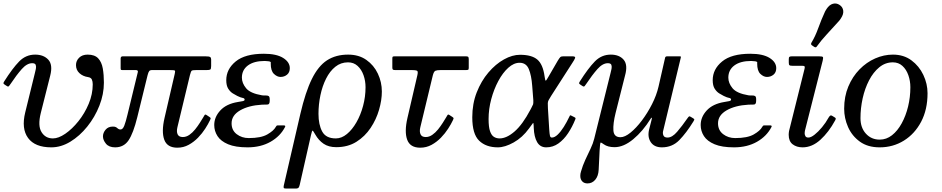

<svg xmlns="http://www.w3.org/2000/svg" viewBox="-22 -848 5486 1118"><path d="M125 -194 181.5 -424Q184 -434 186.8 -447Q189.5 -460 186 -470Q182.5 -480 165.5 -480Q135 -480 104.5 -445.5Q74 -411 40 -360Q35 -352 30.5 -347Q26 -342 19.5 -346L7 -354Q-1.5 -359.5 -2 -362.8Q-2.5 -366 2.5 -374Q50.5 -450 89.5 -490Q128.5 -530 182.5 -530Q232 -530 259.2 -500.5Q286.5 -471 270.5 -408L215.5 -190Q197 -115.5 219.8 -78.8Q242.5 -42 286 -42Q318.5 -42 358.2 -69.2Q398 -96.5 434.5 -142Q471 -187.5 494.5 -243.5Q518 -299.5 518 -357Q518 -373.5 512.8 -385Q507.5 -396.5 491 -399Q460.5 -403.5 440.5 -422Q420.5 -440.5 420.5 -469Q420.5 -494 438.8 -512Q457 -530 488.5 -530Q529.5 -530 549.8 -508.2Q570 -486.5 576.5 -449.5Q583 -412.5 583 -367Q583 -299.5 556.8 -232.8Q530.5 -166 486.2 -111Q442 -56 387.8 -23Q333.5 10 277 10Q181.5 10 141.5 -44.5Q101.5 -99 125 -194Z M1207.5 -502V-463.5Q1207.5 -446 1202.2 -443Q1197 -440 1181 -440H1121.5Q1099 -440 1094.2 -436.2Q1089.5 -432.5 1084 -410.5L1011 -107Q1005 -82 1012.2 -66Q1019.5 -50 1042.5 -50Q1062.5 -50 1080.8 -62.8Q1099 -75.5 1114.2 -94.5Q1129.5 -113.5 1141.5 -132.5Q1153.5 -151.5 1161 -164Q1165 -171 1169 -177.5Q1173 -184 1181 -178L1198.5 -166.5Q1204.5 -162 1204.8 -159.8Q1205 -157.5 1200.5 -147.5Q1190.5 -126 1173 -98.8Q1155.5 -71.5 1131 -46.2Q1106.5 -21 1076.2 -4.5Q1046 12 1010.5 12Q951.5 12 934.5 -34.5Q917.5 -81 936 -161L995.5 -418Q999.5 -434.5 995.8 -437.2Q992 -440 965.5 -440H863.5Q851.5 -440 846.8 -434Q842 -428 837.5 -410.5L777.5 -166Q754.5 -72.5 726.8 -31.2Q699 10 648.5 10Q612.5 10 595 -11.2Q577.5 -32.5 577.5 -54Q577.5 -74.5 592.8 -92.8Q608 -111 635.5 -111Q648.5 -111 654.8 -106.8Q661 -102.5 666 -98.2Q671 -94 680 -94Q693 -94 701.8 -116.5Q710.5 -139 720.5 -181L780.5 -428Q783.5 -440 768.5 -440H691Q683.5 -440 682 -442.2Q680.5 -444.5 680.5 -452V-507Q680.5 -520 692.5 -520H1173.5Q1195.5 -520 1201.5 -516Q1207.5 -512 1207.5 -502Z M1426.5 -44Q1497.5 -44 1534.5 -65.2Q1571.5 -86.5 1583.5 -108.5Q1586 -113 1588.2 -115.5Q1590.5 -118 1597.5 -118H1628.5Q1642.5 -118 1638 -109Q1610.5 -55 1553.5 -22.5Q1496.5 10 1419.5 10Q1349 10 1306.2 -8Q1263.5 -26 1244.5 -55.5Q1225.5 -85 1225.5 -120Q1225.5 -166.5 1260.8 -204.8Q1296 -243 1362.5 -254Q1379 -256.5 1390.8 -259Q1402.5 -261.5 1402.5 -267.5Q1402.5 -276 1391.2 -277.8Q1380 -279.5 1359.5 -289.5Q1348.5 -295 1333.5 -304.2Q1318.5 -313.5 1307 -331.5Q1295.5 -349.5 1295.5 -381Q1295.5 -445 1350.2 -490Q1405 -535 1514.5 -535Q1587.5 -535 1626.5 -510.8Q1665.5 -486.5 1665.5 -451Q1665.5 -426.5 1649.5 -413.2Q1633.5 -400 1611.5 -400Q1591.5 -400 1573 -417.8Q1554.5 -435.5 1554.5 -478Q1554.5 -480 1554.8 -481Q1555 -482 1555 -483.5Q1555 -489.5 1541.8 -491.2Q1528.5 -493 1519.5 -493Q1456.5 -493 1421.5 -466.8Q1386.5 -440.5 1386.5 -396Q1386.5 -364 1411 -334.2Q1435.5 -304.5 1503.5 -293Q1515 -291.5 1525.2 -292Q1535.5 -292.5 1542 -288.8Q1548.5 -285 1548.5 -270V-261Q1548.5 -239 1534.8 -239.2Q1521 -239.5 1503.5 -238.5Q1425.5 -234 1376 -205.2Q1326.5 -176.5 1326.5 -130Q1326.5 -89.5 1356.2 -66.8Q1386 -44 1426.5 -44Z M2005 -530Q2067.5 -530 2111.2 -499.2Q2155 -468.5 2178.2 -419.2Q2201.5 -370 2201.5 -315Q2201.5 -265 2185.2 -208.8Q2169 -152.5 2136 -103Q2103 -53.5 2053.2 -22.2Q2003.5 9 1936 9Q1891.5 9 1862.2 -11Q1833 -31 1814 -64.5Q1801.5 -86.5 1798.2 -87.5Q1795 -88.5 1789 -62L1723.5 227Q1721 238.5 1717 244.2Q1713 250 1698 250H1645.5Q1632 250 1630.2 246Q1628.5 242 1630.5 232L1727 -185Q1756.5 -312 1793.8 -387.8Q1831 -463.5 1882.2 -496.8Q1933.5 -530 2005 -530ZM2106.5 -340Q2106.5 -377 2094.8 -410.2Q2083 -443.5 2060.2 -464.2Q2037.5 -485 2004.5 -485Q1962.5 -485 1930.5 -459.2Q1898.5 -433.5 1876.8 -390.2Q1855 -347 1843.8 -293.5Q1832.5 -240 1832.5 -185Q1832.5 -122 1854.2 -82Q1876 -42 1933.5 -42Q1967 -42 1998 -67.5Q2029 -93 2053.5 -135.8Q2078 -178.5 2092.2 -231.5Q2106.5 -284.5 2106.5 -340Z M2498 -408 2425.5 -107Q2419.5 -82 2426.8 -66Q2434 -50 2457 -50Q2477 -50 2495.2 -62.8Q2513.5 -75.5 2528.8 -94.5Q2544 -113.5 2556 -132.5Q2568 -151.5 2575.5 -164Q2579.5 -171 2583.5 -177.5Q2587.5 -184 2595.5 -178L2613 -166.5Q2619 -162 2619.2 -159.8Q2619.5 -157.5 2615 -147.5Q2605 -126 2587.5 -98.8Q2570 -71.5 2545.5 -46.2Q2521 -21 2490.8 -4.5Q2460.5 12 2425 12Q2366 12 2349 -34.5Q2332 -81 2350.5 -161L2408.5 -411Q2413.5 -433 2405.8 -436.5Q2398 -440 2376 -440H2280Q2269.5 -440 2266 -442.5Q2262.5 -445 2262.5 -455V-507Q2262.5 -516.5 2265.2 -518.2Q2268 -520 2277.5 -520H2691Q2701 -520 2704.2 -517Q2707.5 -514 2707.5 -503.5V-452.5Q2707.5 -443.5 2703.8 -441.8Q2700 -440 2691 -440H2544.5Q2523 -440 2513.5 -436Q2504 -432 2498 -408Z M3191.5 -47Q3207.5 -47 3225.5 -64.2Q3243.5 -81.5 3260.8 -109Q3278 -136.5 3292.5 -167Q3295.5 -173.5 3297 -175.8Q3298.5 -178 3305 -174.5L3322 -166Q3328.5 -162.5 3329.2 -160.5Q3330 -158.5 3327.5 -152Q3310.5 -109.5 3286 -72.5Q3261.5 -35.5 3229.8 -12.8Q3198 10 3158.5 10Q3123.5 10 3105.8 -20.2Q3088 -50.5 3086 -103.5L3085.5 -116.5Q3085 -136 3081.2 -131Q3077.5 -126 3058.5 -100Q3020 -47 2969 -18.5Q2918 10 2877 10Q2808 10 2768 -28.8Q2728 -67.5 2728 -165Q2728 -244 2754 -310.2Q2780 -376.5 2822 -425.8Q2864 -475 2912.5 -502Q2961 -529 3006 -529Q3074 -529 3106.8 -501.2Q3139.5 -473.5 3149 -403.5Q3152.5 -378 3155.8 -378.2Q3159 -378.5 3173 -403.5L3225.5 -494Q3235.5 -510.5 3240.5 -515.2Q3245.5 -520 3257 -520H3311.5Q3330 -520 3326.8 -510.2Q3323.5 -500.5 3309 -479L3187.5 -290Q3177 -273.5 3172.5 -264.8Q3168 -256 3167.8 -246.8Q3167.5 -237.5 3168.5 -218L3176 -96Q3178 -66.5 3180.5 -56.8Q3183 -47 3191.5 -47ZM3003.5 -482.5Q2970 -482.5 2937.8 -453.5Q2905.5 -424.5 2879.8 -376.5Q2854 -328.5 2838.5 -270.8Q2823 -213 2823 -155Q2823 -108 2831.5 -83.8Q2840 -59.5 2854.5 -50.8Q2869 -42 2887 -42Q2928 -42 2974.5 -82.5Q3021 -123 3066.5 -209L3072 -219.5Q3080.5 -235 3082.2 -240.5Q3084 -246 3083.5 -264.5L3077 -348Q3072.5 -409 3057.2 -445.8Q3042 -482.5 3003.5 -482.5Z M3354.5 -374Q3402.5 -450 3441.5 -490Q3480.5 -530 3534.5 -530Q3584 -530 3609.5 -500.2Q3635 -470.5 3617.5 -408L3562.5 -190Q3547 -127.5 3549.8 -88.2Q3552.5 -49 3591 -49Q3616.5 -49 3649.5 -75.8Q3682.5 -102.5 3715.5 -146.2Q3748.5 -190 3774.8 -241.8Q3801 -293.5 3812.5 -343.5L3851 -512.5Q3853 -520 3863 -520H3933.5Q3941 -520 3942.2 -518.8Q3943.5 -517.5 3942 -511.5L3839 -84Q3836 -71 3841.2 -59Q3846.5 -47 3865 -47Q3892 -47 3921 -80.8Q3950 -114.5 3980 -158Q3987 -168 3990.2 -170Q3993.5 -172 3999.5 -168L4012 -160.5Q4019.5 -156 4020.8 -153.5Q4022 -151 4015.5 -140.5Q3974.5 -74 3933.5 -32Q3892.5 10 3832 10Q3787.5 10 3767.2 -20.5Q3747 -51 3758 -95L3772 -150Q3775 -161.5 3772.8 -162.5Q3770.5 -163.5 3766.5 -156.5Q3721.5 -84 3665.5 -37.5Q3609.5 9 3556.5 9Q3517 9 3493.5 -8Q3479 -18.5 3476.2 -18Q3473.5 -17.5 3472 -4Q3469 29 3467.8 63.8Q3466.5 98.5 3464 141Q3462 177.5 3444 198.8Q3426 220 3399 220Q3379.5 220 3368.2 208Q3357 196 3357 176Q3357 163 3361 151Q3371 115.5 3386.5 82Q3402 48.5 3416.8 17.8Q3431.5 -13 3438 -40L3533.5 -424Q3536 -434 3538.8 -447Q3541.5 -460 3538 -470Q3534.5 -480 3517.5 -480Q3487 -480 3456.5 -445.5Q3426 -411 3392 -360Q3387 -352 3382.5 -347Q3378 -342 3371.5 -346L3359 -354Q3350.5 -359.5 3350 -362.8Q3349.5 -366 3354.5 -374Z M4259 -44Q4330 -44 4367 -65.2Q4404 -86.5 4416 -108.5Q4418.5 -113 4420.8 -115.5Q4423 -118 4430 -118H4461Q4475 -118 4470.5 -109Q4443 -55 4386 -22.5Q4329 10 4252 10Q4181.5 10 4138.8 -8Q4096 -26 4077 -55.5Q4058 -85 4058 -120Q4058 -166.5 4093.2 -204.8Q4128.5 -243 4195 -254Q4211.5 -256.5 4223.2 -259Q4235 -261.5 4235 -267.5Q4235 -276 4223.8 -277.8Q4212.5 -279.5 4192 -289.5Q4181 -295 4166 -304.2Q4151 -313.5 4139.5 -331.5Q4128 -349.5 4128 -381Q4128 -445 4182.8 -490Q4237.5 -535 4347 -535Q4420 -535 4459 -510.8Q4498 -486.5 4498 -451Q4498 -426.5 4482 -413.2Q4466 -400 4444 -400Q4424 -400 4405.5 -417.8Q4387 -435.5 4387 -478Q4387 -480 4387.2 -481Q4387.5 -482 4387.5 -483.5Q4387.5 -489.5 4374.2 -491.2Q4361 -493 4352 -493Q4289 -493 4254 -466.8Q4219 -440.5 4219 -396Q4219 -364 4243.5 -334.2Q4268 -304.5 4336 -293Q4347.5 -291.5 4357.8 -292Q4368 -292.5 4374.5 -288.8Q4381 -285 4381 -270V-261Q4381 -239 4367.2 -239.2Q4353.5 -239.5 4336 -238.5Q4258 -234 4208.5 -205.2Q4159 -176.5 4159 -130Q4159 -89.5 4188.8 -66.8Q4218.5 -44 4259 -44Z M4768.5 -495 4665.5 -89Q4664.5 -85 4664 -80Q4663.5 -75 4663.5 -71Q4663.5 -63 4668 -55Q4672.5 -47 4685 -47Q4700 -47 4721.2 -63.8Q4742.5 -80.5 4764.5 -107Q4786.5 -133.5 4803 -163.5Q4807 -170.5 4811.8 -174.2Q4816.5 -178 4824.5 -173L4836 -166Q4842.5 -162.5 4844.2 -159.2Q4846 -156 4841 -147Q4803.5 -78 4755 -34Q4706.5 10 4651.5 10Q4616.5 10 4593.5 -7.8Q4570.5 -25.5 4570.5 -63Q4570.5 -67 4571 -73.8Q4571.5 -80.5 4572.5 -85L4663 -448Q4665.5 -459 4662.5 -462Q4659.5 -465 4647 -465H4591Q4578.5 -465 4574.8 -468.2Q4571 -471.5 4571 -484V-504Q4571 -514.5 4575.2 -517.2Q4579.5 -520 4589 -520H4747Q4766.5 -520 4769.5 -516Q4772.5 -512 4768.5 -495ZM4864 -726.5Q4828 -686.5 4793 -648.8Q4758 -611 4733.5 -576.5Q4728.5 -569 4718.5 -575.5L4706 -584Q4697.5 -589.5 4703 -599.5Q4725 -635.5 4742.5 -684Q4760 -732.5 4782 -780.5Q4784.5 -785.5 4786.8 -789Q4789 -792.5 4791.5 -796.5Q4807.5 -820.5 4828 -826Q4848.5 -831.5 4866.5 -819.5Q4885 -807.5 4888 -786.5Q4891 -765.5 4874.5 -741Q4872 -737.5 4869.8 -734Q4867.5 -730.5 4864 -726.5Z M4893.5 -215Q4893.5 -286.5 4917.8 -344.2Q4942 -402 4982.8 -443.8Q5023.5 -485.5 5074.2 -507.8Q5125 -530 5177.5 -530Q5240 -530 5285 -496.8Q5330 -463.5 5354.5 -411.8Q5379 -360 5379 -305Q5379 -210 5341.8 -139.2Q5304.5 -68.5 5241.2 -29.2Q5178 10 5100 10Q5031 10 4985 -23.2Q4939 -56.5 4916.2 -108.2Q4893.5 -160 4893.5 -215ZM4988.5 -160Q4988.5 -104.5 5020 -69.8Q5051.5 -35 5100.5 -35Q5139.5 -35 5172 -60.5Q5204.5 -86 5228.5 -129.8Q5252.5 -173.5 5265.8 -228Q5279 -282.5 5279 -340Q5279 -377 5267.2 -410.2Q5255.5 -443.5 5232.8 -464.2Q5210 -485 5177 -485Q5133 -485 5098 -456.2Q5063 -427.5 5038.5 -380.2Q5014 -333 5001.2 -275.5Q4988.5 -218 4988.5 -160Z"/></svg>

Font: Besley
Style: Italic
Weight: 400
Italic angle: -13°
Designer: Owen Earl
Foundry: indestructible type*
Version: Version 4.000; ttfautohint (v1.8.4.7-5d5b)